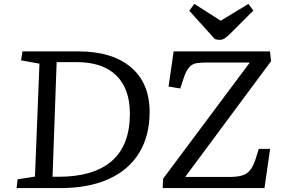

<svg xmlns="http://www.w3.org/2000/svg" viewBox="-20 -963 1445 983"><path d="M65 0 70 -45 159 -59 182 -637 88 -654 95 -700H380Q554 -700 650 -619Q746 -538 746 -390Q746 -267 692 -179.5Q638 -92 535.5 -46Q433 0 289 0ZM249 -58H279Q459 -58 552 -138.5Q645 -219 645 -381Q645 -508 575.5 -576.5Q506 -645 371 -645H270ZM1368 -650 928 -57H1153Q1196 -57 1222 -65.5Q1248 -74 1263.5 -95.5Q1279 -117 1291 -156L1305 -201H1363L1334 0H813L815 -48L1259 -643H1038Q1008 -643 986 -639.5Q964 -636 948 -618Q932 -600 918 -556L903 -510L843 -520L869 -700H1362ZM949 -908 975 -943 1110 -857 1252 -943 1277 -909 1157 -789Q1143 -775 1131 -767Q1119 -759 1105 -759Q1096 -759 1090.5 -760.5Q1085 -762 1080 -763Z"/></svg>

Font: Literata 7pt
Style: Italic
Weight: 400
Italic angle: -2°
Designer: Latin by Veronika Burian and Jose Scaglione. Greek by Irene Vlachou. Cyrillic by Vera Evstafieva
Foundry: TypeTogether
Version: Version 3.002